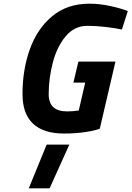

<svg xmlns="http://www.w3.org/2000/svg" viewBox="-20 -712 713 1041"><path d="M102 -202Q102 -334 142 -445.5Q182 -557 263.5 -624.5Q345 -692 465 -692Q520 -692 577.5 -679.5Q635 -667 673 -652L641 -552Q604 -560 551 -566Q498 -572 454 -572Q383 -572 335.5 -514.5Q288 -457 266 -371.5Q244 -286 244 -201Q244 -108 344 -108Q377 -108 407 -113L442 -264H378L405 -378H606L521 -14Q495 -4 442.5 4Q390 12 327 12Q216 12 159 -41.5Q102 -95 102 -202ZM233 72H356L249 309H136Z"/></svg>

Font: Cairo
Style: Bold Italic
Weight: 700
Italic angle: -13°
Designer: Mohamed Gaber, Accademia di Belle Arti di Urbino and others
Foundry: Kief Type Foundry, Accademia di Belle Arti di Urbino and others
Version: Version 3.011